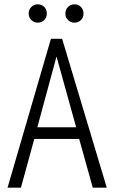

<svg xmlns="http://www.w3.org/2000/svg" viewBox="-20 -870 530 890"><path d="M15 0 216 -690H268L475 0H410L347 -226H139L77 0ZM153 -280H333L242 -608ZM113 -807Q113 -826 125.5 -838Q138 -850 155 -850Q173 -850 185 -838Q197 -826 197 -807Q197 -789 185 -777Q173 -765 155 -765Q138 -765 125.5 -777Q113 -789 113 -807ZM283 -807Q283 -826 295.5 -838Q308 -850 325 -850Q343 -850 355 -838Q367 -826 367 -807Q367 -789 355 -777Q343 -765 325 -765Q308 -765 295.5 -777Q283 -789 283 -807Z"/></svg>

Font: Radio Canada Condensed Light
Style: Regular
Weight: 300
Width: 3
Designer: Charles Daoud, Etienne Aubert Bonn, Alexandre Saumier Demers, Jacques Le Bailly
Foundry: Radio-Canada
Version: Version 2.104; ttfautohint (v1.8.4.7-5d5b);gftools[0.9.28.de